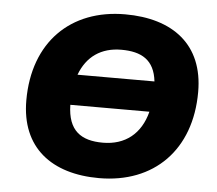

<svg xmlns="http://www.w3.org/2000/svg" viewBox="-50 -736 906 803"><g transform="rotate(5 402.5 -335.0)"><path d="M394 11C624 11 776 -140 776 -384C776 -583 644 -681 444 -681C215 -681 63 -531 63 -287C63 -88 195 11 394 11ZM397 -138C306 -138 250 -175 248 -284H580C556 -190 491 -138 397 -138ZM267 -412C296 -490 356 -532 441 -532C525 -532 580 -502 590 -412Z"/></g></svg>

Font: SN Pro Heavy
Style: Italic
Weight: 800
Italic angle: -9°
Designer: Tobias Whetton
Foundry: Supernotes
Version: Version 1.001;Glyphs 3.2 (3249)